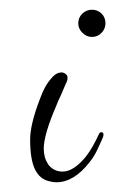

<svg xmlns="http://www.w3.org/2000/svg" viewBox="-20 -403 237 395"><path d="M169 -327Q158 -327 149.5 -335.5Q141 -344 141 -355Q141 -367 149.5 -375Q158 -383 169 -383Q181 -383 189 -375Q197 -367 197 -355Q197 -344 189 -335.5Q181 -327 169 -327ZM96 -28Q92 -28 89 -28.5Q86 -29 82 -30Q62 -34 52 -54.5Q42 -75 42 -116Q42 -147 62 -199Q72 -227 85 -241Q95 -254 107 -254Q112 -254 117 -249Q119 -247 119 -243Q119 -237 115 -230L107 -211Q105 -206 102 -200Q99 -194 96 -186Q70 -126 70 -97Q70 -79 79 -65Q90 -50 109 -50Q131 -50 156 -80Q164 -90 171 -102.5Q178 -115 183 -126Q185 -131 188 -131Q195 -131 192 -121Q186 -107 179.5 -93.5Q173 -80 164 -69Q132 -28 96 -28Z"/></svg>

Font: Puppies Play
Style: Regular
Weight: 400
Designer: Robert E. Leuschke
Foundry: Robert E. Leuschke
Version: Version 1.010; ttfautohint (v1.8.3)